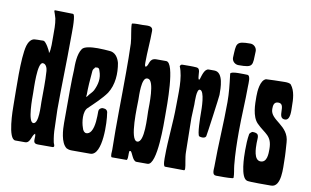

<svg xmlns="http://www.w3.org/2000/svg" viewBox="-74 -866 1640 1013"><g transform="rotate(10 745.5 -359.5)"><path d="M136 -107C106 -107 108 -239 108 -263C108 -287 101 -427 131 -427C149 -427 156 -404 157 -390C161 -335 159 -279 159 -225C159 -204 166 -107 136 -107ZM153 -487C153 -497 126 -543 115 -544C110 -545 106 -544 101 -544C89 -544 78 -544 66 -543C46 -541 34 -519 29 -502C10 -434 17 -265 17 -186C17 -157 18 0 59 0H111C140 0 138 -41 155 -53C156 -54 157 -53 156 -52C158 -48 158 -43 158 -39C158 -18 152 0 180 0H259C263 0 266 -3 266 -7C266 -14 261 -20 260 -27C255 -52 252 -78 252 -104C252 -135 249 -167 249 -199C249 -326 254 -453 254 -580C254 -608 257 -685 247 -708L242 -711C211 -711 180 -713 149 -713H145C143 -712 143 -710 143 -708C143 -708 154 -677 155 -671C161 -641 160 -606 160 -576C160 -557 162 -500 154 -486Z M422 -333C415 -320 402 -310 395 -299C388 -289 385 -289 388 -303C388 -340 391 -385 395 -426C395 -436 398 -443 405 -449C405 -453 408 -453 408 -453C422 -456 429 -453 432 -439C446 -402 439 -368 422 -333ZM333 -6C340 -3 347 0 361 0H460C528 0 518 -187 511 -224C511 -241 500 -248 487 -248H480C470 -245 463 -238 463 -228C463 -197 463 -146 446 -119C439 -108 430 -103 421 -103C411 -103 402 -112 398 -129C388 -156 381 -214 405 -235C436 -265 473 -299 497 -333C528 -381 531 -443 521 -497C514 -524 497 -552 463 -552C450 -553 427 -555 403 -555C368 -555 330 -551 320 -535C299 -504 299 -453 299 -419C296 -371 296 -279 296 -136C296 -102 299 -30 333 -6Z M692 -443C728 -438 722 -304 722 -274C722 -246 733 -106 693 -106C651 -106 661 -292 661 -325C661 -347 656 -443 687 -443ZM669 -503C662 -503 663 -521 663 -525C663 -581 669 -638 669 -694C669 -725 638 -717 614 -717C597 -717 576 -718 559 -715L557 -712C557 -683 568 -643 570 -610C572 -559 572 -506 572 -455C572 -317 568 -178 571 -40C571 -31 567 -5 575 -1H655L657 -3C660 -10 660 -17 660 -25C660 -33 660 -41 661 -49C662 -50 665 -51 666 -51C677 -51 685 0 708 0H767C820 0 815 -234 815 -267C815 -317 818 -551 770 -551H718C676 -551 687 -512 669 -503Z M851 -56C851 -48 849 -1 861 -1L963 0L966 -2C966 -4 967 -7 967 -10C967 -27 956 -67 956 -96C956 -157 953 -218 953 -279C953 -303 956 -327 956 -351C956 -365 953 -433 971 -433C998 -433 998 -333 998 -312C998 -294 999 -195 1011 -190C1016 -188 1022 -187 1027 -187C1035 -187 1044 -189 1047 -197C1049 -202 1078 -415 1078 -424C1078 -459 1079 -546 1029 -546H999C975 -546 967 -504 961 -487L958 -485L955 -486C951 -497 952 -515 950 -527C948 -538 945 -545 933 -546C909 -548 884 -547 859 -547C851 -547 849 -545 845 -537C870 -478 863 -391 863 -328C863 -237 851 -146 851 -56Z M1192 -719C1112 -719 1118 -707 1114 -630C1114 -611 1130 -596 1149 -596C1231 -596 1223 -606 1226 -683C1227 -702 1211 -719 1192 -719ZM1126 -394C1126 -278 1117 -163 1117 -47C1117 -31 1111 -1 1134 -1C1162 -1 1193 0 1221 -3C1224 -3 1227 -5 1227 -8C1227 -29 1221 -51 1219 -72C1213 -131 1212 -192 1212 -251C1212 -333 1218 -414 1218 -496C1218 -509 1223 -554 1204 -554C1190 -554 1114 -559 1114 -544C1114 -541 1115 -538 1115 -535C1121 -487 1126 -442 1126 -394Z M1262 -159C1262 -128 1263 -13 1300 -3C1315 1 1406 0 1429 0C1485 0 1475 -107 1475 -144C1475 -175 1472 -207 1470 -239C1465 -330 1365 -338 1365 -399C1365 -418 1367 -438 1391 -438C1437 -438 1393 -356 1440 -356C1471 -356 1465 -411 1465 -431C1465 -468 1463 -513 1439 -543C1433 -550 1418 -551 1406 -551C1388 -551 1307 -549 1305 -548C1275 -537 1271 -478 1271 -451C1271 -408 1271 -343 1303 -310C1349 -263 1387 -262 1387 -187C1387 -163 1387 -116 1352 -116C1315 -116 1315 -181 1315 -208C1315 -239 1325 -262 1284 -262C1280 -262 1269 -252 1268 -248C1263 -220 1262 -188 1262 -159Z"/></g></svg>

Font: DisSenso
Style: Regular
Weight: 400
Version: Version 1.150